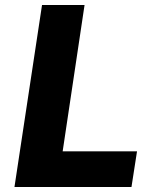

<svg xmlns="http://www.w3.org/2000/svg" viewBox="-20 -743 612 763"><path d="M37.5 0 147 -723H316L229 -141.5H524.5L502.5 0Z"/></svg>

Font: Public Sans ExtraBold
Style: Italic
Weight: 800
Italic angle: -8°
Designer: The Public Sans project authors (U.S. Web Design System). Libre Franklin designed by Pablo Impallari and Rodrigo Fuenzal
Version: Version 1.007; ttfautohint (v1.8.1) -l 8 -r 50 -G 200 -x 14 